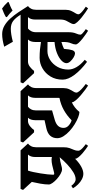

<svg xmlns="http://www.w3.org/2000/svg" viewBox="457 -1334 876 1866"><g transform="rotate(-90 895.0 -401.0)"><path d="M433 -567Q418 -557 407.5 -537Q397 -517 397 -490V-223Q397 -186 388.5 -162.5Q380 -139 371.5 -120Q363 -101 363 -78Q363 -66 374.5 -52Q386 -38 401.5 -25.5Q417 -13 427 -5L411 17Q400 10 379 -5Q358 -20 336.5 -39Q315 -58 300 -76.5Q285 -95 285 -109Q247 -71 209 -50Q171 -29 139 -29Q113 -29 86 -43Q59 -57 36 -80.5Q13 -104 -2 -130L22 -146Q36 -127 52 -115.5Q68 -104 86 -104Q117 -104 154 -126.5Q191 -149 229 -184.5Q267 -220 300 -259Q262 -255 229.5 -245.5Q197 -236 184 -236Q163 -236 137.5 -250.5Q112 -265 88.5 -286Q65 -307 50 -328.5Q35 -350 35 -364Q35 -400 43 -446.5Q51 -493 60 -530L-18 -615L-8 -639H367ZM130 -324Q130 -315 133 -313.5Q136 -312 140 -312Q148 -312 171 -318.5Q194 -325 223 -331.5Q252 -338 279 -338Q290 -338 302 -335V-497Q302 -543 326 -567H170Q163 -548 156 -515.5Q149 -483 143 -446Q137 -409 133.5 -376.5Q130 -344 130 -324Z M972 -223Q972 -191 961 -167Q950 -143 939 -126.5Q928 -110 928 -98Q928 -84 943.5 -66Q959 -48 979 -31.5Q999 -15 1012 -5L996 17Q983 9 957 -10Q931 -29 902.5 -53.5Q874 -78 854 -101.5Q834 -125 833 -141Q808 -129 784.5 -111Q761 -93 740 -67Q719 -67 687 -79.5Q655 -92 620 -113.5Q585 -135 554.5 -163Q524 -191 504.5 -221.5Q485 -252 485 -283Q485 -324 509 -351Q533 -378 584 -389L660 -406V-497Q660 -543 684 -567H648Q623 -565 600 -546Q577 -527 564 -508H542L443 -615L453 -639H942L1008 -567Q993 -557 982.5 -536.5Q972 -516 972 -484ZM659 -143Q704 -188 758.5 -218.5Q813 -249 876 -261Q877 -264 877 -272V-497Q877 -543 901 -567H791Q776 -557 765.5 -537Q755 -517 755 -490V-333L664 -307Q623 -295 604 -274Q585 -253 585 -221Q585 -192 609 -171Q633 -150 659 -143Z M1515 -173Q1515 -129 1503 -101.5Q1491 -74 1491 -58Q1491 -50 1501 -40Q1511 -30 1523.5 -20.5Q1536 -11 1545 -5L1529 17Q1519 11 1497 -4Q1475 -19 1452 -37.5Q1429 -56 1412.5 -73.5Q1396 -91 1396 -103Q1396 -123 1408 -150Q1420 -177 1420 -222V-242Q1381 -231 1353 -217Q1349 -162 1340 -136Q1331 -110 1309 -110Q1294 -110 1271.5 -123Q1249 -136 1231.5 -155Q1214 -174 1214 -193Q1214 -217 1240 -242Q1266 -267 1312.5 -285.5Q1359 -304 1420 -309V-377Q1398 -377 1376 -377.5Q1354 -378 1332 -378Q1287 -378 1245.5 -352Q1204 -326 1178 -280Q1152 -234 1152 -175Q1152 -136 1176 -95Q1200 -54 1247 -15L1227 7Q1148 -52 1101 -114.5Q1054 -177 1054 -230Q1054 -298 1084.5 -348Q1115 -398 1163.5 -426Q1212 -454 1266 -454Q1310 -454 1347 -450.5Q1384 -447 1420 -441V-497Q1420 -543 1444 -567H1229Q1203 -567 1178 -547.5Q1153 -528 1139 -508H1117L1018 -615L1028 -639H1485L1551 -567Q1537 -557 1526 -537Q1515 -517 1515 -490Z M1662 -781Q1679 -792 1702.5 -802Q1726 -812 1745 -819Q1778 -796 1808 -763V-755Q1790 -748 1765.5 -737.5Q1741 -727 1726 -717Q1711 -732 1695 -745.5Q1679 -759 1662 -772ZM1733 -203Q1733 -171 1722 -147Q1711 -123 1700 -106.5Q1689 -90 1689 -78Q1689 -67 1702.5 -53Q1716 -39 1733.5 -26Q1751 -13 1763 -5L1747 17Q1735 10 1710 -7Q1685 -24 1658.5 -45.5Q1632 -67 1613 -88Q1594 -109 1594 -123Q1594 -138 1605 -155.5Q1616 -173 1627 -196.5Q1638 -220 1638 -252V-497Q1638 -543 1662 -567H1464L1442 -639H1685Q1654 -689 1623.5 -711.5Q1593 -734 1548 -734Q1523 -734 1491.5 -729Q1460 -724 1422 -714L1374 -798Q1443 -818 1496 -818Q1540 -818 1577.5 -796.5Q1615 -775 1647.5 -739Q1680 -703 1710 -658.5Q1740 -614 1769 -567Q1754 -557 1743.5 -537Q1733 -517 1733 -490Z"/></g></svg>

Font: Jaini
Style: Regular
Weight: 400
Designer: Maithili Shingre, Girish Dalvi (Devanagari), Taresh Vohra (Latin)
Foundry: Ek Type
Version: Version 2.000; ttfautohint (v1.8.4.7-5d5b)